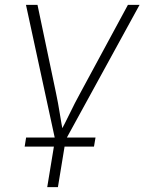

<svg xmlns="http://www.w3.org/2000/svg" viewBox="-20 -566 594 790"><path d="M207.5 11.2 86.9 -545.9H134.3L210.4 -183.6Q219.2 -142.1 225.8 -100.3Q232.4 -58.6 240.2 -18.1H225.6Q247.6 -58.6 267.6 -100.3Q287.6 -142.1 310.5 -183.6L506.3 -545.9H554.2L249 11.2ZM174.3 204.1 208.5 -3.9H252.4L218.3 204.1ZM81.5 37.1 87.4 0H373L366.7 37.1Z"/></svg>

Font: Inter ExtraLight
Style: Italic
Weight: 250
Italic angle: -9.3988°
Designer: Rasmus Andersson
Foundry: rsms
Version: Version 4.001;git-66647c0bb